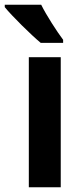

<svg xmlns="http://www.w3.org/2000/svg" viewBox="-55 -786 342 806"><path d="M118 -766H-35V-756C-6 -720 76 -639 116 -606H210V-619C185 -652 139 -723 118 -766ZM200 0V-546H66V0Z"/></svg>

Font: Noto Sans Gujarati UI Condensed
Style: Bold
Weight: 700
Width: 3
Designer: Jelle Bosma - Monotype Design Team, Universal Thirst
Foundry: Monotype Imaging Inc.
Version: Version 2.106